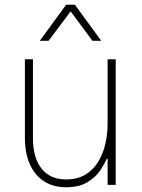

<svg xmlns="http://www.w3.org/2000/svg" viewBox="-20 -780 598 810"><path d="M259 10Q205 10 166 -15Q127 -40 106 -87Q85 -134 85 -199V-530H119V-199Q119 -114 155.5 -68.5Q192 -23 259 -23Q307 -23 340.5 -43.5Q374 -64 394.5 -98Q415 -132 424.5 -173.5Q434 -215 434 -258V-530H468V0H434V-110H430Q422 -90 403 -61.5Q384 -33 349 -11.5Q314 10 259 10ZM185 -608H148L259 -760H296L407 -608H370L278 -732Z"/></svg>

Font: Be Vietnam Pro Variable Thin
Style: Regular
Weight: 100
Designer: Lam Bao, Tony Le, Vietanh Nguyen
Foundry: Yellow Type Foundry
Version: Version 1.002